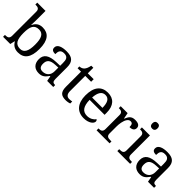

<svg xmlns="http://www.w3.org/2000/svg" viewBox="200 -1884 3018 3018"><g transform="rotate(45 1709.0 -375.0)"><path d="M559.1 -269Q559.1 -196.8 545.7 -144Q532.2 -91.3 506.3 -57.1Q480.5 -22.9 442.4 -6.6Q404.3 9.8 355 9.8Q326.2 9.8 302.7 3.4Q279.3 -2.9 260.5 -14.6Q241.7 -26.4 227.3 -42.5Q212.9 -58.6 202.1 -78.1H195.8L178.2 0H18.1V-42H25.9Q43 -42 57.9 -44.4Q72.8 -46.9 83.7 -54.4Q94.7 -62 101.3 -76.2Q107.9 -90.3 107.9 -113.8V-649.9Q107.9 -671.9 101.3 -685.3Q94.7 -698.7 83.5 -706.1Q72.3 -713.4 57.4 -715.6Q42.5 -717.8 25.9 -717.8H18.1V-759.8H202.1V-576.2Q202.1 -559.1 201.7 -536.9Q201.2 -514.6 200.2 -494.1Q199.2 -470.7 198.2 -445.8H202.1Q213.4 -468.8 227.5 -487.3Q241.7 -505.9 260.3 -518.8Q278.8 -531.7 302.2 -538.8Q325.7 -545.9 355 -545.9Q404.3 -545.9 442.4 -529.5Q480.5 -513.2 506.3 -479.2Q532.2 -445.3 545.7 -393.1Q559.1 -340.8 559.1 -269ZM337.9 -481.9Q298.8 -481.9 272.7 -469Q246.6 -456.1 231 -429.7Q215.3 -403.3 208.7 -363.3Q202.1 -323.2 202.1 -269Q202.1 -216.8 208.7 -176.8Q215.3 -136.7 231.2 -109.4Q247.1 -82 273.2 -68.1Q299.3 -54.2 338.9 -54.2Q372.1 -54.2 395.3 -68.1Q418.5 -82 433.3 -109.4Q448.2 -136.7 455.1 -177Q461.9 -217.3 461.9 -270Q461.9 -323.2 455.1 -363Q448.2 -402.8 433.3 -429.2Q418.5 -455.6 394.8 -468.8Q371.1 -481.9 337.9 -481.9Z M760.7 -145Q760.7 -98.1 780.5 -75Q800.3 -51.8 841.8 -51.8Q872.1 -51.8 896.7 -61.5Q921.4 -71.3 938.7 -89.4Q956.1 -107.4 965.3 -133.3Q974.6 -159.2 974.6 -190.9V-272L910.6 -269Q868.2 -267.1 839.6 -258.5Q811 -250 793.5 -234.6Q775.9 -219.2 768.3 -196.8Q760.7 -174.3 760.7 -145ZM881.8 -496.1Q853 -496.1 835.2 -488Q817.4 -480 807.4 -465.3Q797.4 -450.7 793.9 -430.7Q790.5 -410.6 790.5 -387.2Q749 -387.2 727.3 -401.4Q705.6 -415.5 705.6 -450.2Q705.6 -476.1 719.7 -494.1Q733.9 -512.2 758.5 -523.7Q783.2 -535.2 815.9 -540.5Q848.6 -545.9 885.7 -545.9Q931.6 -545.9 965.8 -536.9Q1000 -527.8 1022.9 -507.3Q1045.9 -486.8 1057.4 -453.9Q1068.8 -420.9 1068.8 -373V-113.8Q1068.8 -92.8 1072.3 -79.1Q1075.7 -65.4 1083 -57.1Q1090.3 -48.8 1102.3 -45.4Q1114.3 -42 1130.9 -42H1133.8V0H998.5L982.9 -85.9H974.6Q959 -64.9 944.3 -47.4Q929.7 -29.8 912.1 -17.1Q894.5 -4.4 872.3 2.7Q850.1 9.8 818.8 9.8Q785.6 9.8 757.1 0.2Q728.5 -9.3 707.8 -29.1Q687 -48.8 675.3 -78.9Q663.6 -108.9 663.6 -149.9Q663.6 -229.5 720.2 -268.1Q776.9 -306.6 891.6 -310.1L974.6 -313V-373Q974.6 -399.9 971.7 -422.6Q968.8 -445.3 959 -461.7Q949.2 -478 930.9 -487.1Q912.6 -496.1 881.8 -496.1Z M1441.9 -43Q1460 -43 1475.1 -44.9Q1490.2 -46.9 1505.9 -49.8V-5.9Q1499.5 -2.9 1489.3 0Q1479 2.9 1467 5.1Q1455.1 7.3 1441.9 8.5Q1428.7 9.8 1417 9.8Q1378.9 9.8 1351.6 1.7Q1324.2 -6.3 1306.6 -24.4Q1289.1 -42.5 1280.5 -72.3Q1272 -102.1 1272 -145V-479H1195.8V-519Q1213.9 -519 1235.6 -526.4Q1257.3 -533.7 1273.9 -550.8Q1291 -569.3 1301.5 -595Q1312 -620.6 1319.8 -659.2H1365.7V-536.1H1496.6V-479H1365.7V-142.1Q1365.7 -90.8 1386.5 -66.9Q1407.2 -43 1441.9 -43Z M1803.7 -492.2Q1748 -492.2 1718 -447Q1688 -401.9 1682.6 -314.9H1912.6Q1912.6 -354.5 1906.7 -387.2Q1900.9 -419.9 1888.2 -443.4Q1875.5 -466.8 1854.7 -479.5Q1834 -492.2 1803.7 -492.2ZM1815.9 9.8Q1761.7 9.8 1718.5 -8.5Q1675.3 -26.9 1645.5 -62Q1615.7 -97.2 1599.9 -148.2Q1584 -199.2 1584 -264.2Q1584 -404.3 1641.6 -475.1Q1699.2 -545.9 1805.7 -545.9Q1854 -545.9 1892.6 -530.8Q1931.2 -515.6 1958 -485.6Q1984.9 -455.6 1999.3 -410.9Q2013.7 -366.2 2013.7 -307.1V-261.2H1680.7Q1681.6 -206.5 1691.7 -167.2Q1701.7 -127.9 1720.5 -102.5Q1739.3 -77.1 1766.6 -65.2Q1793.9 -53.2 1829.6 -53.2Q1855.5 -53.2 1877.7 -59.1Q1899.9 -64.9 1918 -74.7Q1936 -84.5 1950 -96.9Q1963.9 -109.4 1972.7 -123Q1979.5 -120.1 1985.6 -110.8Q1991.7 -101.6 1991.7 -88.9Q1991.7 -73.7 1981 -56.4Q1970.2 -39.1 1948.2 -24.4Q1926.3 -9.8 1893.3 0Q1860.4 9.8 1815.9 9.8Z M2385.7 0H2097.2V-42H2100.1Q2117.2 -42 2132.1 -44.4Q2147 -46.9 2158 -54.4Q2168.9 -62 2175.5 -76.2Q2182.1 -90.3 2182.1 -113.8V-425.8Q2182.1 -447.8 2175.5 -461.2Q2168.9 -474.6 2157.7 -481.9Q2146.5 -489.3 2131.6 -491.7Q2116.7 -494.1 2100.1 -494.1H2097.2V-536.1H2251L2270 -437H2274.9Q2284.7 -459.5 2294.9 -479.2Q2305.2 -499 2320.1 -513.9Q2335 -528.8 2356.9 -537.4Q2378.9 -545.9 2412.1 -545.9Q2466.8 -545.9 2493.4 -526.9Q2520 -507.8 2520 -473.1Q2520 -457.5 2514.9 -444.3Q2509.8 -431.2 2498.5 -421.6Q2487.3 -412.1 2469.7 -407Q2452.1 -401.9 2426.8 -401.9Q2426.8 -443.4 2415 -461.7Q2403.3 -480 2374 -480Q2355.5 -480 2340.8 -469.5Q2326.2 -459 2315.2 -441.7Q2304.2 -424.3 2296.6 -401.9Q2289.1 -379.4 2284.4 -355.7Q2279.8 -332 2277.8 -308.6Q2275.9 -285.2 2275.9 -266.1V-108.9Q2275.9 -86.9 2282.5 -73.5Q2289.1 -60.1 2300.3 -53.2Q2311.5 -46.4 2326.4 -44.2Q2341.3 -42 2357.9 -42H2385.7Z M2571.3 -42Q2587.9 -42 2602.8 -44.2Q2617.7 -46.4 2628.9 -53.2Q2640.1 -60.1 2646.7 -73.5Q2653.3 -86.9 2653.3 -108.9V-425.8Q2653.3 -447.8 2646.7 -461.2Q2640.1 -474.6 2628.9 -481.9Q2617.7 -489.3 2602.8 -491.7Q2587.9 -494.1 2571.3 -494.1H2568.4V-536.1H2747.1V-113.8Q2747.1 -90.3 2753.7 -76.2Q2760.3 -62 2771.2 -54.4Q2782.2 -46.9 2797.4 -44.4Q2812.5 -42 2829.1 -42H2842.3V0H2558.1V-42ZM2639.2 -698.2Q2639.2 -715.8 2643.6 -727.5Q2647.9 -739.3 2655.8 -746.6Q2663.6 -753.9 2673.8 -756.8Q2684.1 -759.8 2696.3 -759.8Q2708 -759.8 2718.3 -756.8Q2728.5 -753.9 2736.1 -746.6Q2743.7 -739.3 2748.3 -727.5Q2752.9 -715.8 2752.9 -698.2Q2752.9 -680.7 2748.3 -668.9Q2743.7 -657.2 2736.1 -649.9Q2728.5 -642.6 2718.3 -639.4Q2708 -636.2 2696.3 -636.2Q2684.1 -636.2 2673.8 -639.4Q2663.6 -642.6 2655.8 -649.9Q2647.9 -657.2 2643.6 -668.9Q2639.2 -680.7 2639.2 -698.2Z M3002 -145Q3002 -98.1 3021.7 -75Q3041.5 -51.8 3083 -51.8Q3113.3 -51.8 3137.9 -61.5Q3162.6 -71.3 3179.9 -89.4Q3197.3 -107.4 3206.5 -133.3Q3215.8 -159.2 3215.8 -190.9V-272L3151.9 -269Q3109.4 -267.1 3080.8 -258.5Q3052.2 -250 3034.7 -234.6Q3017.1 -219.2 3009.5 -196.8Q3002 -174.3 3002 -145ZM3123 -496.1Q3094.2 -496.1 3076.4 -488Q3058.6 -480 3048.6 -465.3Q3038.6 -450.7 3035.2 -430.7Q3031.7 -410.6 3031.7 -387.2Q2990.2 -387.2 2968.5 -401.4Q2946.8 -415.5 2946.8 -450.2Q2946.8 -476.1 2960.9 -494.1Q2975.1 -512.2 2999.8 -523.7Q3024.4 -535.2 3057.1 -540.5Q3089.8 -545.9 3127 -545.9Q3172.9 -545.9 3207 -536.9Q3241.2 -527.8 3264.2 -507.3Q3287.1 -486.8 3298.6 -453.9Q3310.1 -420.9 3310.1 -373V-113.8Q3310.1 -92.8 3313.5 -79.1Q3316.9 -65.4 3324.2 -57.1Q3331.5 -48.8 3343.5 -45.4Q3355.5 -42 3372.1 -42H3375V0H3239.7L3224.1 -85.9H3215.8Q3200.2 -64.9 3185.5 -47.4Q3170.9 -29.8 3153.3 -17.1Q3135.7 -4.4 3113.5 2.7Q3091.3 9.8 3060.1 9.8Q3026.9 9.8 2998.3 0.2Q2969.7 -9.3 2949 -29.1Q2928.2 -48.8 2916.5 -78.9Q2904.8 -108.9 2904.8 -149.9Q2904.8 -229.5 2961.4 -268.1Q3018.1 -306.6 3132.8 -310.1L3215.8 -313V-373Q3215.8 -399.9 3212.9 -422.6Q3210 -445.3 3200.2 -461.7Q3190.4 -478 3172.1 -487.1Q3153.8 -496.1 3123 -496.1Z"/></g></svg>

Font: Droid Serif
Style: Regular
Weight: 400
Version: Version 1.00 build 112